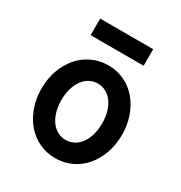

<svg xmlns="http://www.w3.org/2000/svg" viewBox="-175 -867 949 1004"><g transform="rotate(30 300.0 -365.0)"><path d="M300.4 10Q353 10 397.5 -11Q442 -32 474 -69.5Q506 -107 524.5 -158.2Q543 -209.4 543 -270Q543 -330.6 524.5 -381.8Q506 -433 474 -470.5Q442 -508 397.4 -529Q352.9 -550 300.4 -550Q248 -550 203.2 -528.8Q158.3 -507.6 126.2 -470.3Q94 -433 75.5 -381.8Q57 -330.6 57 -270Q57 -209.4 75.5 -158.2Q94 -107 126.1 -69.7Q158.2 -32.4 203 -11.2Q247.7 10 300.4 10ZM299.6 -100Q272.9 -100 250.2 -112.4Q227.5 -124.8 211.2 -147.4Q195 -170 186 -201.2Q177 -232.4 177 -270Q177 -307.6 186 -338.8Q195 -370 211.2 -392.6Q227.5 -415.2 250.2 -427.6Q272.9 -440 299.6 -440Q327 -440 350 -427.5Q373 -415 389.1 -392.5Q405.1 -369.9 414.1 -338.7Q423 -307.6 423 -270Q423 -232.4 414.1 -201.3Q405.1 -170.1 389.1 -147.5Q373 -125 350 -112.5Q327 -100 299.6 -100ZM140 -640H460V-740H140Z"/></g></svg>

Font: CommitMonoV143 ExtLt
Style: Regular
Weight: 200
Monospace: yes
Designer: Eigil Nikolajsen
Foundry: Eigil Nikolajsen
Version: Version 1.143